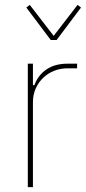

<svg xmlns="http://www.w3.org/2000/svg" viewBox="-20 -767 352 787"><path d="M94 0V-506H115V-418H121Q136 -459 170.5 -482.5Q205 -506 257 -506H296V-487H257Q228 -487 202.5 -477Q177 -467 157.5 -448.5Q138 -430 126.5 -404.5Q115 -379 115 -348V0ZM188 -603 88 -736 102 -747 200 -620 298 -747 312 -736 212 -603Z"/></svg>

Font: IBM Plex Sans Cond Thin
Style: Regular
Weight: 100
Width: 3
Designer: Mike Abbink, Paul van der Laan, Pieter van Rosmalen
Foundry: Bold Monday
Version: Version 1.3